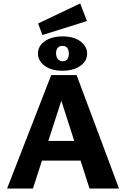

<svg xmlns="http://www.w3.org/2000/svg" viewBox="-20 -1093 731 1113"><path d="M499 0 314 -576H357L171 0H21L277 -658H424L670 0ZM137 -162 179 -276H473L532 -162ZM226 -890 201 -957 445 -1073 484 -971ZM341 -683Q277 -683 238.5 -712Q200 -741 200 -783Q200 -826 239.5 -854Q279 -882 344 -882Q408 -882 446.5 -853Q485 -824 485 -782Q485 -739 445.5 -711Q406 -683 341 -683ZM344 -738Q361 -738 370 -749.5Q379 -761 379 -781Q379 -803 370 -815Q361 -827 342 -827Q324 -827 314.5 -815.5Q305 -804 305 -785Q305 -763 315.5 -750.5Q326 -738 344 -738Z"/></svg>

Font: Ysabeau ExtraBold
Style: Regular
Weight: 800
Designer: Christian Thalmann (Catharsis Fonts)
Version: Version 2.002